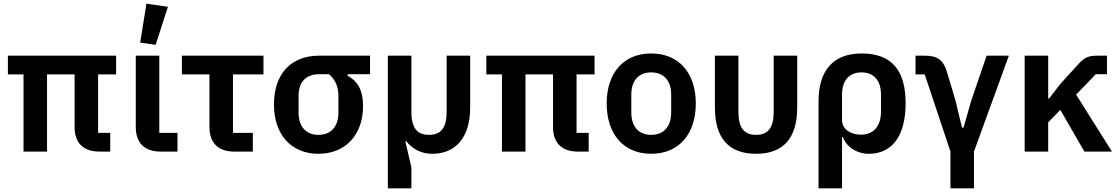

<svg xmlns="http://www.w3.org/2000/svg" viewBox="-20 -825 6087 1045"><path d="M514 -420H612V-522H23V-420H108V0H236V-420H386V-133C386 -48 433 0 521 0H580V-102H514Z M894 -788 777 -805 743 -593 827 -581ZM946 -102H847V-522H719V-133C719 -48 766 0 854 0H946Z M1356 0V-102H1248V-420H1414V-522H970V-420H1120V-133C1120 -48 1167 0 1255 0Z M1994 -421V-522H1717C1562 -522 1471 -421 1471 -256C1471 -94 1564 12 1713 12C1863 12 1956 -94 1956 -248C1956 -332 1929 -381 1872 -413V-421ZM1771 -421C1804 -392 1822 -355 1822 -302V-213C1822 -134 1780 -91 1713 -91C1647 -91 1605 -134 1605 -213V-302C1605 -381 1647 -421 1717 -421Z M2091 200H2219V86L2186 -56H2191C2230 -8 2280 12 2333 12C2456 12 2539 -72 2539 -241V-522H2411V-217C2411 -132 2382 -91 2315 -91C2248 -91 2219 -132 2219 -217V-522H2091Z M3118 -420H3216V-522H2627V-420H2712V0H2840V-420H2990V-133C2990 -48 3037 0 3125 0H3184V-102H3118Z M3524 12C3674 12 3767 -94 3767 -262C3767 -429 3674 -534 3524 -534C3375 -534 3282 -429 3282 -262C3282 -94 3375 12 3524 12ZM3524 -91C3458 -91 3416 -134 3416 -213V-310C3416 -388 3458 -431 3524 -431C3591 -431 3633 -388 3633 -310V-213C3633 -134 3591 -91 3524 -91Z M3999 -522H3871V-241C3871 -72 3947 12 4095 12C4243 12 4319 -72 4319 -241V-522H4191V-217C4191 -132 4162 -91 4095 -91C4028 -91 3999 -132 3999 -217Z M4435 200H4563V-79H4568C4586 -26 4643 12 4709 12C4836 12 4909 -86 4909 -263C4909 -438 4837 -534 4670 -534C4510 -534 4435 -436 4435 -273ZM4667 -92C4610 -92 4563 -121 4563 -171V-310C4563 -387 4602 -431 4669 -431C4736 -431 4775 -387 4775 -310V-218C4775 -136 4732 -92 4667 -92Z M5153 200H5281V0L5471 -522H5350L5268 -283L5224 -130H5216L5179 -283L5135 -430C5115 -500 5080 -522 5013 -522H4963V-420H5013L5153 0Z M5882 0H6032L5837 -310L5944 -421H6005V-522H5953C5907 -522 5883 -513 5853 -480L5752 -369L5690 -289H5685V-522H5557V0H5685V-159L5751 -227Z"/></svg>

Font: Braiins Sans SemiBold
Style: Regular
Weight: 600
Designer: Mike Abbink, Paul van der Laan, Pieter van Rosmalen, Jiri Chlebus, Lubos Buracinsky
Foundry: Bold Monday, Sudetype
Version: Version 1.000;hotconv 1.0.109;makeotfexe 2.5.65596